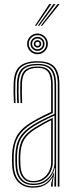

<svg xmlns="http://www.w3.org/2000/svg" viewBox="-20 -902 366 928"><path d="M259.2 0V-492Q259.2 -549.5 236.8 -574.5Q214.2 -599.5 162.2 -599.5Q108.8 -599.5 82.6 -577.6Q56.5 -555.8 54.2 -501.8Q53.2 -479.8 53.6 -454.5Q54 -429.2 55.2 -404H47.2Q46 -429.8 45.6 -454.9Q45.2 -480 46.2 -502Q48.5 -560 76.9 -583Q105.2 -606 162.2 -606Q199.8 -606 222.9 -594.5Q246 -583 256.6 -557.9Q267.2 -532.8 267.2 -492V0ZM140.2 -14.2Q173.8 -14.2 196.8 -29.6Q219.8 -45 231.6 -68.5Q243.5 -92 243.5 -116.5V-343.5Q214 -330.5 188.1 -316.9Q162.2 -303.2 144 -292Q101 -265.5 82.2 -233.6Q63.5 -201.8 62.2 -150Q62 -134 62.1 -123.1Q62.2 -112.2 63.2 -96.8Q66.2 -56.5 86.5 -35.4Q106.8 -14.2 140.2 -14.2ZM140.2 -20.5Q109.5 -20.5 91.8 -40.6Q74 -60.8 71.2 -97.8Q70 -115.5 70 -125.4Q70 -135.2 70.2 -149.5Q71.5 -199.8 89.2 -230Q107 -260.2 148.5 -285.8Q167.8 -297.5 190.4 -310Q213 -322.5 235.2 -332.5V-116.5Q235.2 -94 224.8 -71.9Q214.2 -49.8 193.2 -35.1Q172.2 -20.5 140.2 -20.5ZM140.2 -27Q167.5 -27 186.9 -39.9Q206.2 -52.8 216.8 -73.2Q227.2 -93.8 227.2 -116.5V-320.8Q207 -311.2 189.2 -301Q171.5 -290.8 152.2 -279Q112.8 -254.8 96.1 -225.9Q79.5 -197 78.2 -149.2Q78 -136.8 78 -126Q78 -115.2 79.2 -97.5Q81.8 -63.8 97.5 -45.4Q113.2 -27 140.2 -27ZM140.2 5Q95.8 5 69.4 -20.9Q43 -46.8 39.2 -96Q38.2 -111 38.1 -123.1Q38 -135.2 38.2 -151Q39.5 -201 58.5 -239.5Q77.5 -278 131.5 -311.2Q144.8 -319.2 159.8 -327.5Q174.8 -335.8 191.6 -344.1Q208.5 -352.5 227.2 -360.8V-492Q227.2 -535 212.2 -554.5Q197.2 -574 162.2 -574Q124 -574 105.9 -556.8Q87.8 -539.5 86.2 -500.5Q85.2 -478.5 85.6 -454.2Q86 -430 87.2 -404H79.2Q77.8 -433 77.6 -457Q77.5 -481 78.2 -500.8Q80 -542.5 99.6 -561.5Q119.2 -580.5 162.2 -580.5Q201.2 -580.5 218.2 -559.5Q235.2 -538.5 235.2 -492V-355.8Q206.5 -343 179.8 -329.4Q153 -315.8 135.5 -304.8Q89.2 -276.2 68.4 -241.1Q47.5 -206 46.2 -150.8Q46 -135 46.1 -123.4Q46.2 -111.8 47.2 -96.2Q50.8 -50.5 74.9 -26Q99 -1.5 140.2 -1.5Q182.5 -1.5 205.1 -20Q227.8 -38.5 240.2 -67.2H242.2L235 -20.5V0H227V-13.8L235 -44.5H233Q216.8 -18 194.5 -6.5Q172.2 5 140.2 5ZM243 0V-29.5L246.8 -90.8H244.8Q235.5 -54.8 209.9 -31.2Q184.2 -7.8 140.2 -7.8Q101.8 -7.8 80 -31.4Q58.2 -55 55.2 -96.8Q54.2 -113 54.1 -124.1Q54 -135.2 54.2 -150.2Q55.5 -204.2 75.4 -237.6Q95.2 -271 140 -298.5Q152.5 -306.2 168.1 -314.8Q183.8 -323.2 202.8 -332.6Q221.8 -342 243.5 -351.8V-492Q243.5 -542 224.6 -564.4Q205.8 -586.8 162.2 -586.8Q114.8 -586.8 93.5 -566.6Q72.2 -546.5 70.2 -501Q69.5 -482.8 69.6 -457.6Q69.8 -432.5 71.2 -404H63.2Q61.8 -432.2 61.6 -457.1Q61.5 -482 62.2 -501.2Q64.2 -550.5 87.6 -571.9Q111 -593.2 162.2 -593.2Q210 -593.2 230.6 -569.5Q251.2 -545.8 251.2 -492V0ZM161.2 -640Q147.5 -640 136.1 -646.8Q124.8 -653.5 118 -664.9Q111.2 -676.2 111.2 -690Q111.2 -703.8 118 -715.1Q124.8 -726.5 136.1 -733.2Q147.5 -740 161.2 -740Q175 -740 186.4 -733.2Q197.8 -726.5 204.5 -715.1Q211.2 -703.8 211.2 -690Q211.2 -676.2 204.5 -664.9Q197.8 -653.5 186.4 -646.8Q175 -640 161.2 -640ZM161.2 -648Q178.8 -648 191 -660.2Q203.2 -672.5 203.2 -690Q203.2 -707.5 191 -719.8Q178.8 -732 161.2 -732Q143.8 -732 131.5 -719.8Q119.2 -707.5 119.2 -690Q119.2 -672.5 131.5 -660.2Q143.8 -648 161.2 -648ZM161.2 -656Q147.2 -656 137.2 -666Q127.2 -676 127.2 -690Q127.2 -704 137.2 -714Q147.2 -724 161.2 -724Q175.2 -724 185.2 -714Q195.2 -704 195.2 -690Q195.2 -676 185.2 -666Q175.2 -656 161.2 -656ZM161.2 -664Q172 -664 179.6 -671.6Q187.2 -679.2 187.2 -690Q187.2 -700.8 179.6 -708.4Q172 -716 161.2 -716Q150.5 -716 142.9 -708.4Q135.2 -700.8 135.2 -690Q135.2 -679.2 142.9 -671.6Q150.5 -664 161.2 -664ZM161.2 -672Q153.8 -672 148.5 -677.2Q143.2 -682.5 143.2 -690Q143.2 -697.5 148.5 -702.8Q153.8 -708 161.2 -708Q168.8 -708 174 -702.8Q179.2 -697.5 179.2 -690Q179.2 -682.5 174 -677.2Q168.8 -672 161.2 -672ZM161.2 -680Q171.2 -680 171.2 -690Q171.2 -700 161.2 -700Q151.2 -700 151.2 -690Q151.2 -680 161.2 -680ZM148.8 -777.5 218.2 -882.5H228.2L155.8 -777.5ZM176.8 -777.5 258.2 -882.5H268.2L183.8 -777.5ZM162.8 -777.5 238.2 -882.5H248.2L169.8 -777.5Z"/></svg>

Font: Big Shoulders Inline Text SC Thin
Style: Regular
Weight: 100
Designer: Patric King
Foundry: XO Type Co
Version: Version 2.002